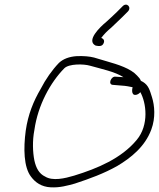

<svg xmlns="http://www.w3.org/2000/svg" viewBox="-20 -808 680 821"><path d="M90 -249C80 -174 81 -93 113 -52C131 -28 157 -9 197 -7C236 -5 267 -14 300 -23C364 -44 424 -66 481 -98C540 -133 600 -181 627 -254C646 -305 641 -357 630 -392C620 -424 615 -443 591 -458C588 -459 585 -461 582 -463C580 -470 574 -477 566 -485C539 -515 485 -532 436 -546L382 -562C362 -567 338 -569 309 -568C276 -566 250 -556 232 -539C203 -509 175 -469 154 -428C123 -375 100 -319 90 -249ZM127 -252C142 -359 196 -456 255 -516C275 -536 338 -535 365 -527C414 -513 470 -502 508 -478L475 -480C455 -484 439 -445 464 -445L500 -442C519 -441 532 -438 547 -435C544 -424 544 -412 549 -406C556 -397 574 -405 580 -414C605 -370 619 -274 564 -209C499 -131 398 -88 297 -57C257 -45 205 -33 173 -53C147 -65 134 -90 127 -122C120 -157 118 -206 127 -252ZM389 -613C404 -610 417 -609 423 -623C429 -636 421 -643 413 -646C426 -663 437 -674 457 -691C471 -704 486 -719 503 -735L527 -759C544 -777 522 -800 504 -781L480 -757C465 -742 449 -728 435 -715C407 -692 347 -634 389 -613Z"/></svg>

Font: Stray Cat
Style: Obl
Weight: 400
Version: Version 1.0